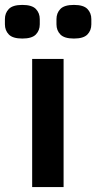

<svg xmlns="http://www.w3.org/2000/svg" viewBox="-57 -762 392 782"><path d="M74 0V-522H202V0ZM34 -605Q-5 -605 -21 -621.5Q-37 -638 -37 -663V-684Q-37 -709 -21 -725.5Q-5 -742 34 -742Q73 -742 89 -725.5Q105 -709 105 -684V-663Q105 -638 89 -621.5Q73 -605 34 -605ZM244 -605Q205 -605 189 -621.5Q173 -638 173 -663V-684Q173 -709 189 -725.5Q205 -742 244 -742Q283 -742 299 -725.5Q315 -709 315 -684V-663Q315 -638 299 -621.5Q283 -605 244 -605Z"/></svg>

Font: IBM Plex Sans Hebrew SemiBold
Style: Regular
Weight: 600
Designer: Mike Abbink, Paul van der Laan, Pieter van Rosmalen, Yanek Iontef
Foundry: Bold Monday
Version: Version 1.2